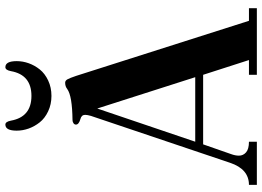

<svg xmlns="http://www.w3.org/2000/svg" viewBox="-150 -822 973 712"><g transform="rotate(-90 336.0 -466.5)"><path d="M207 -890.6Q207 -932.6 229.5 -932.6Q240.2 -932.6 244.1 -912.1Q257.8 -835.9 335.9 -835.9Q414.1 -835.9 427.7 -912.1Q431.6 -932.6 442.4 -932.6Q464.8 -932.6 464.8 -890.6Q464.8 -868.2 457 -846.2Q449.2 -824.2 434.1 -805.2Q418.9 -786.1 393.1 -773.9Q367.2 -761.7 335.9 -761.7Q304.7 -761.7 278.8 -773.9Q252.9 -786.1 237.8 -805.2Q222.7 -824.2 214.8 -846.2Q207 -868.2 207 -890.6ZM5.9 0V-29.3Q64.5 -29.3 87.9 -99.6L261.7 -615.2Q265.6 -628.9 265.6 -636.7Q265.6 -650.4 250 -654.3Q229.5 -660.2 229.5 -670.9Q229.5 -676.8 234.9 -680.2Q240.2 -683.6 246.1 -683.6Q335.9 -684.6 361.3 -703.1Q371.1 -710.9 384.8 -710.9Q392.6 -710.9 397.5 -702.1Q402.3 -693.4 410.2 -669.9L614.3 -29.3H661.1V0H414.1V-29.3H468.8L414.1 -199.2H156.2L120.1 -95.7Q114.3 -80.1 114.3 -66.4Q114.3 -50.8 126.5 -40Q138.7 -29.3 166 -29.3V0ZM166 -228.5H405.3L289.1 -591.8Z"/></g></svg>

Font: Monomakh Unicode TT
Style: Medium
Weight: 500
Designer: Alexey Kryukov, Aleksandr Andreev
Version: Version 1.1